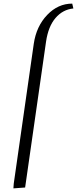

<svg xmlns="http://www.w3.org/2000/svg" viewBox="-20 -749 426 1063"><path d="M54.2 293.9 56.2 267.1 167 -506.8Q181.2 -603.5 241.2 -666.3Q301.3 -729 379.9 -729L386.2 -702.1Q327.6 -696.3 287.4 -649.4Q247.1 -602.5 234.9 -518.1L119.1 289.1Z"/></svg>

Font: Dehuti Alt
Style: Italic
Weight: 400
Version: Version 1.2